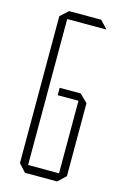

<svg xmlns="http://www.w3.org/2000/svg" viewBox="-110 -752 519 803"><g transform="rotate(15 149.5 -350.5)"><path d="M87 -667V-701H225L256 -668V-667ZM83 0 52 -34V-35H221V0ZM52 -35V-670L86 -701H87V-35ZM131 -349V-381H221V-349ZM221 0V-381H222L256 -348V-32L222 0Z"/></g></svg>

Font: Foldit ExtraLight
Style: Regular
Weight: 250
Version: Version 1.003